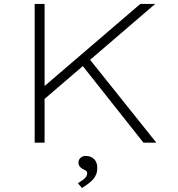

<svg xmlns="http://www.w3.org/2000/svg" viewBox="-20 -720 899 969"><path d="M182 -201 183 -267 688 -700H763ZM155 0V-700H205V0ZM704 0 388 -399 422 -434 769 0ZM394 229 373 205Q389 195 399.5 187Q410 179 415 171.5Q420 164 420 156Q420 145 413 141Q406 137 398 133Q389 129 382.5 120.5Q376 112 376 100Q376 86 386.5 76.5Q397 67 412 67Q439 67 455 83Q471 99 471 128Q471 145 465.5 159.5Q460 174 449.5 185.5Q439 197 425 207.5Q411 218 394 229Z"/></svg>

Font: Lexend Giga ExtraLight
Style: Regular
Weight: 250
Version: Version 1.007